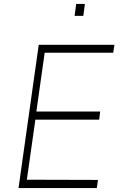

<svg xmlns="http://www.w3.org/2000/svg" viewBox="-20 -949 615 969"><path d="M73.5 0 175.5 -723H557.5L551.5 -683H205.5L163.5 -386H485.5L480.5 -345H158.5L115.5 -42L474.5 -41L468.5 0ZM356.5 -869 364.5 -929H408.5L400.5 -869Z"/></svg>

Font: Public Sans Thin
Style: Italic
Weight: 100
Italic angle: -8°
Designer: The Public Sans project authors (U.S. Web Design System). Libre Franklin designed by Pablo Impallari and Rodrigo Fuenzal
Version: Version 2.000